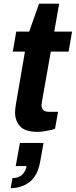

<svg xmlns="http://www.w3.org/2000/svg" viewBox="-20 -696 407 1031"><path d="M181.2 12Q115.5 12 88.1 -17.4Q60.8 -46.7 60.8 -92.9Q60.8 -101.7 62.2 -113Q63.7 -124.3 66 -139.9L114 -418.8H48.7L67.2 -526.4H136.7L189.7 -676.3H297.7L271.3 -526.4H366.9L348.4 -418.8H252.8L207.3 -161.6Q206 -156.4 204.5 -145.5Q203 -134.7 203 -131.1Q203 -114.5 212.5 -105Q222 -95.6 242.8 -95.6H291.7L275.4 -4.4Q263.9 -0.2 247.4 3.5Q230.8 7.2 213.4 9.6Q196.1 12 181.2 12ZM37.4 314.3 46.8 260.3Q80.6 260.3 99.5 241.7Q118.4 223 123 195.6H64.5L87 71.4H213.9L196.3 169.3Q182.6 247.8 139.1 281.1Q95.6 314.3 37.4 314.3Z"/></svg>

Font: Archivo Variable SemiBold
Style: Italic
Weight: 600
Italic angle: -10°
Designer: Hector Gatti
Foundry: Omnibus-Type
Version: Version 2.001